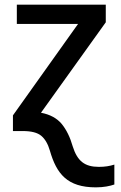

<svg xmlns="http://www.w3.org/2000/svg" viewBox="-20 -559 515 819"><path d="M389.2 240.2C422.4 240.2 449.7 234.4 467.8 228V143.1C448.2 149.4 427.2 152.8 401.9 152.8C341.8 152.8 310.1 128.9 290 64.9C279.3 26.9 263.7 -4.9 243.7 -29.8C223.1 -54.7 193.4 -70.8 154.8 -78.1L431.2 -463.9V-539.1H51.8V-457H313L35.2 -66.9V0H77.1C113.8 0 140.1 6.8 156.2 20.5C172.4 34.2 184.6 55.2 192.9 84C221.2 182.1 266.6 240.2 389.2 240.2Z"/></svg>

Font: Noto Reveo Sans
Style: Regular
Weight: 500
Designer: Monotype Design Team
Foundry: Monotype Imaging Inc.
Version: Version 2.007